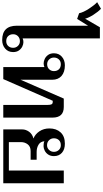

<svg xmlns="http://www.w3.org/2000/svg" viewBox="306 -1319 943 1755"><g transform="rotate(90 777.5 -441.5)"><path d="M135 -124V-775L73 -675L21 -693Q13 -732 -21 -784Q-55 -836 -80 -858L-20 -893Q7 -868 35 -824Q63 -780 71 -748L149 -883H251V-177Q265 -184 285 -184Q304 -184 325 -174Q346 -164 361 -143Q376 -122 376 -90Q376 -45 344.5 -17.5Q313 10 266 10Q135 10 135 -124ZM337 -90Q337 -116 319.5 -134Q302 -152 276 -152Q249 -152 231 -134.5Q213 -117 213 -90Q213 -63 229.5 -45Q246 -27 276 -27Q304 -27 320.5 -45Q337 -63 337 -90Z M513 -376Q499 -369 479 -369Q460 -369 438.5 -379Q417 -389 402 -410Q387 -431 387 -463Q387 -508 418.5 -535.5Q450 -563 497 -563Q559 -563 594 -532.5Q629 -502 629 -447V-158L801 -553H878Q975 -553 975 -450V0H859V-405Q859 -430 853.5 -441Q848 -452 832 -452H821L623 0H513ZM550 -463Q550 -491 533.5 -508.5Q517 -526 487 -526Q460 -526 443 -508Q426 -490 426 -463Q426 -437 443.5 -419Q461 -401 487 -401Q515 -401 532.5 -419Q550 -437 550 -463Z M1083 -174Q1083 -206 1104 -235.5Q1125 -265 1166 -276Q1127 -291 1100.5 -330Q1074 -369 1074 -422Q1074 -485 1110 -524Q1146 -563 1213 -563Q1266 -563 1296.5 -536Q1327 -509 1327 -463Q1327 -432 1312.5 -410.5Q1298 -389 1276.5 -378.5Q1255 -368 1236 -368Q1205 -368 1191 -376Q1194 -339 1223 -322Q1252 -305 1288 -305H1360V-250H1281Q1240 -250 1219.5 -223.5Q1199 -197 1199 -162V-51H1459V-553H1575V0H1083ZM1288 -463Q1288 -489 1271 -507.5Q1254 -526 1227 -526Q1197 -526 1180.5 -508Q1164 -490 1164 -463Q1164 -436 1182 -418Q1200 -400 1227 -400Q1253 -400 1270.5 -418.5Q1288 -437 1288 -463Z"/></g></svg>

Font: Taviraj Medium
Style: Regular
Weight: 500
Designer: Katatrad Team
Foundry: CadsonDemak
Version: Version 1.001